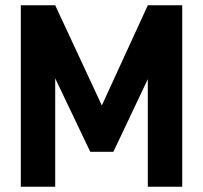

<svg xmlns="http://www.w3.org/2000/svg" viewBox="-20 -710 772 730"><path d="M672.9 0H542V-409.2L411.1 -132.8H323.2L189.9 -412.1V0H59.1V-689.9H189.9L367.2 -309.1L542 -689.9H672.9Z"/></svg>

Font: D-DIN-PRO
Style: Bold
Weight: 700
Designer: Charles Nix
Foundry: Datto Inc.
Version: Version 1.000;hotconv 1.0.109;makeotfexe 2.5.65596